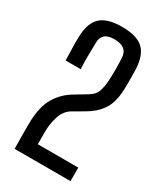

<svg xmlns="http://www.w3.org/2000/svg" viewBox="-200 -891 838 973"><g transform="rotate(30 219.0 -404.0)"><path d="M54 0Q54 -23 53.5 -35.5Q53 -48 53 -59.5Q53 -71 53 -92Q53 -113 53 -153Q55 -249 88.5 -303.5Q122 -358 179 -390L237 -425Q274 -446 283 -475Q292 -504 294 -533Q296 -566 296 -602.5Q296 -639 294 -672Q291 -734 215 -734Q177 -734 159.5 -718Q142 -702 142 -675Q141 -639 140.5 -598.5Q140 -558 142 -517H54Q53 -561 52 -592.5Q51 -624 52 -658Q55 -738 94 -773Q133 -808 216 -808Q303 -808 341.5 -773Q380 -738 384 -658Q385 -642 385 -617.5Q385 -593 385 -568.5Q385 -544 384 -531Q380 -458 350.5 -415.5Q321 -373 268 -343L206 -307Q172 -286 158 -242.5Q144 -199 144 -153V-79H381V0Z"/></g></svg>

Font: Big Shoulders Text Medium
Style: Regular
Weight: 500
Designer: Patric King
Foundry: XO Type Co
Version: Version 1.000; ttfautohint (v1.8.2)